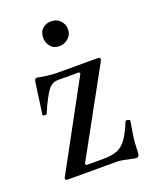

<svg xmlns="http://www.w3.org/2000/svg" viewBox="-122 -686 608 767"><g transform="rotate(-20 181.5 -302.0)"><path d="M324 13Q320 13 291 7Q263 0 244 0H39Q27 0 27 -7Q27 -12 31 -17L229 -381L226 -387H136Q110 -387 93 -364Q85 -353 73 -330.5Q61 -308 47 -275Q46 -272 37.5 -273Q29 -274 30 -278L48 -408Q50 -425 59 -425Q83 -420 106 -417.5Q129 -415 147 -415H314Q325 -415 325 -408Q325 -404 322 -398L123 -36L126 -29H199Q237 -29 260 -39Q283 -49 299.5 -73.5Q316 -98 333 -139Q335 -144 344 -141.5Q353 -139 352 -134Q341 -74 339 -44Q337 -14 337 -5Q337 13 324 13ZM189 -512Q164 -512 151 -528.5Q138 -545 138 -565Q138 -591 153.5 -604Q169 -617 189 -617Q214 -617 228.5 -601Q243 -585 243 -565Q243 -541 226 -526.5Q209 -512 189 -512Z"/></g></svg>

Font: Junicode
Style: Regular
Weight: 400
Designer: Peter S. Baker
Version: Version 2.100; ttfautohint (v1.8.4)